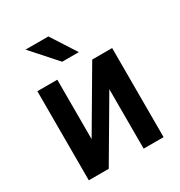

<svg xmlns="http://www.w3.org/2000/svg" viewBox="-175 -865 924 986"><g transform="rotate(-30 287.0 -372.0)"><path d="M254.9 -743.7H119.6L251.5 -595.7H350.1ZM183.6 -175.8V-528.3H65.4V0H183.6L390.6 -352.5V0H508.8V-528.3H390.6Z"/></g></svg>

Font: Roboto Medium
Style: Regular
Weight: 500
Designer: Google
Version: Version 2.137; 2017